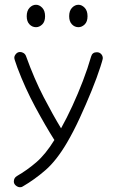

<svg xmlns="http://www.w3.org/2000/svg" viewBox="-20 -611 490 805"><path d="M64 174Q55 174 46.5 167Q38 160 38 150Q38 135 51 127Q93 103 132 69.5Q171 36 208 -24Q170 -84 127.5 -163Q85 -242 53 -327Q45 -350 42.5 -357.5Q40 -365 40 -369Q40 -377 47 -385Q54 -393 64 -393Q72 -393 79 -388.5Q86 -384 89 -376Q124 -279 163 -204Q202 -129 236 -73Q260 -116 283.5 -167Q307 -218 327.5 -271.5Q348 -325 362 -374Q367 -392 386 -392Q397 -392 404 -384.5Q411 -377 411 -367Q411 -364 407.5 -352Q404 -340 401 -331Q387 -287 364 -230.5Q341 -174 314.5 -116.5Q288 -59 261 -13Q217 62 171 102Q125 142 75 171Q71 174 64 174ZM309 -497Q293 -497 281.5 -509Q270 -521 270 -543Q270 -566 282 -578.5Q294 -591 309 -591Q323 -591 335 -578.5Q347 -566 347 -543Q347 -520 335 -508.5Q323 -497 309 -497ZM131 -497Q115 -497 103.5 -509Q92 -521 92 -543Q92 -566 104 -578.5Q116 -591 131 -591Q145 -591 157 -578.5Q169 -566 169 -543Q169 -520 157 -508.5Q145 -497 131 -497Z"/></svg>

Font: Hubballi
Style: Regular
Weight: 400
Designer: Erin McLaughlin
Version: Version 1.000; ttfautohint (v1.8.3)